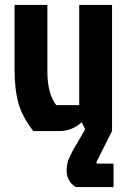

<svg xmlns="http://www.w3.org/2000/svg" viewBox="-20 -531 517 778"><path d="M220 0H115Q71 -56 55 -112Q39 -168 39 -252V-511H172V-242Q172 -151 208 -105H301V-511H434V0L370 127L374 132H440V227H287Q250 204 250 159Q250 130 262 106L276 77Q280 70 298 40L325 -7L311 -36Q273 0 220 0Z"/></svg>

Font: Jockey One
Style: Regular
Weight: 400
Designer: TypeTogether
Foundry: TypeTogether
Version: Version 1.002